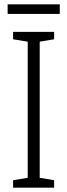

<svg xmlns="http://www.w3.org/2000/svg" viewBox="-20 -911 309 880"><path d="M228 -51H40V-85L107 -96V-720L40 -731V-765H228V-731L162 -720V-96L228 -85ZM254 -891V-847H15V-891Z"/></svg>

Font: Noto Sans Tamil UI Condensed Light
Style: Regular
Weight: 300
Width: 3
Designer: Jelle Bosma - Monotype Design Team
Foundry: Monotype Imaging Inc.
Version: Version 2.004; ttfautohint (v1.8.4.7-5d5b)